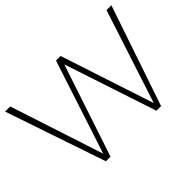

<svg xmlns="http://www.w3.org/2000/svg" viewBox="-128 -980 1261 1261"><g transform="rotate(-45 502.0 -349.5)"><path d="M950.2 -699.2H995.1L757.8 0H714.8L502 -643.1L288.1 0H245.1L7.8 -699.2H55.2L268.1 -47.9L481 -699.2H523.9L737.8 -47.9Z"/></g></svg>

Font: Montserrat-Arabic ExtraLight
Style: Regular
Weight: 275
Designer: Mohamed Gaber
Foundry: Kief Type Foundry
Version: Version 5.008;PS 005.008;hotconv 1.0.88;makeotf.lib2.5.64775